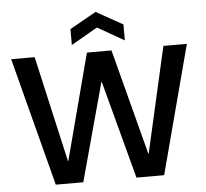

<svg xmlns="http://www.w3.org/2000/svg" viewBox="-60 -979 1117 1043"><g transform="rotate(-5 499.0 -458.0)"><path d="M202 0 20 -700H148L279 -122H281L433 -700H567L718 -122H719L850 -700H978L793 0H642L499 -536H498L352 0ZM355 -748V-835L499 -916L644 -835V-748L499 -831Z"/></g></svg>

Font: DM Sans 28pt SemiBold
Style: Regular
Weight: 600
Version: Version 4.004;gftools[0.9.30]